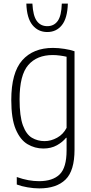

<svg xmlns="http://www.w3.org/2000/svg" viewBox="-20 -814 503 1064"><path d="M197.5 230Q167 230 133.2 224.2Q99.5 218.5 73 208.5V167Q106.5 179 137 184.5Q167.5 190 196.5 190Q272 190 310.5 152.5Q349 115 349 19.5V-50.5H346Q328 -27.5 295.8 -9.2Q263.5 9 220 9Q173 9 132.5 -15Q92 -39 67.2 -97.5Q42.5 -156 42.5 -259.5Q42.5 -411 103.2 -479.8Q164 -548.5 273.5 -548.5Q303.5 -548.5 337 -543.2Q370.5 -538 393 -530V15.5Q393 132.5 343 181.2Q293 230 197.5 230ZM227 -32Q262.5 -32 296.5 -50.8Q330.5 -69.5 349 -105.5V-499.5Q334.5 -503 313.2 -506Q292 -509 272.5 -509Q184.5 -509 136.5 -453.5Q88.5 -398 88.5 -264Q88.5 -169.5 107 -119.2Q125.5 -69 157 -50.5Q188.5 -32 227 -32ZM242 -636.5Q191.5 -636.5 160 -675Q128.5 -713.5 126 -794H159.5Q163 -726.5 184 -697.8Q205 -669 242 -669Q279 -669 299.8 -697.8Q320.5 -726.5 322.5 -794H356Q353.5 -713 323 -674.8Q292.5 -636.5 242 -636.5Z"/></svg>

Font: Encode Sans Cnd XLt
Style: Regular
Weight: 200
Width: 3
Designer: Multiple Designers
Foundry: Impallari Type
Version: Version 3.002; ttfautohint (v1.8.3) -l 8 -r 50 -G 200 -x 14 